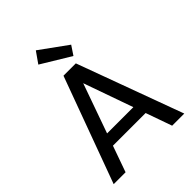

<svg xmlns="http://www.w3.org/2000/svg" viewBox="-259 -1066 1198 1198"><g transform="rotate(-45 340.0 -467.0)"><path d="M29 0 286 -700H395L652 0H545L340 -580L134 0ZM145 -173 173 -253H502L530 -173ZM417 -743 224 -860 276 -934 457 -803Z"/></g></svg>

Font: DM Sans 9pt Medium
Style: Regular
Weight: 500
Version: Version 4.004;gftools[0.9.30]